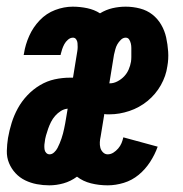

<svg xmlns="http://www.w3.org/2000/svg" viewBox="-29 -548 549 576"><path d="M119 8Q100 8 81.5 4.5Q63 1 46.5 -7Q30 -15 17.5 -28.5Q5 -42 -2 -59Q-9 -76 -8.5 -95.5Q-8 -115 -5 -134Q-1 -157 6 -179.5Q13 -202 24.5 -223Q36 -244 53 -262Q70 -280 91 -292.5Q112 -305 135 -310Q158 -315 181 -315H190L203 -395Q204 -401 204 -407Q204 -413 203.5 -419Q203 -425 199.5 -430Q196 -435 190 -435Q182 -435 175 -429Q168 -423 164 -415.5Q160 -408 157.5 -400.5Q155 -393 153 -385V-383H42L43 -388Q47 -414 58.5 -440Q70 -466 90 -487Q110 -508 136.5 -518Q163 -528 189 -528Q211 -528 232.5 -523.5Q254 -519 271 -508Q289 -519 308.5 -523.5Q328 -528 348 -528Q370 -528 391 -522.5Q412 -517 428 -504.5Q444 -492 454.5 -474Q465 -456 469.5 -435.5Q474 -415 475.5 -393Q477 -371 473 -349Q469 -320 453.5 -292.5Q438 -265 413.5 -245Q389 -225 359 -215Q329 -205 300 -205Q296 -205 292 -205Q288 -205 284 -206L273 -139Q271 -130 270.5 -121.5Q270 -113 272 -105Q274 -97 280 -91Q286 -85 294 -85Q303 -85 311 -90Q319 -95 325.5 -102.5Q332 -110 335.5 -118.5Q339 -127 341 -136L444 -108Q436 -85 421.5 -62.5Q407 -40 387 -23.5Q367 -7 342.5 0.5Q318 8 294 8Q268 8 244 2Q220 -4 202 -18Q183 -4 161.5 2Q140 8 119 8ZM301 -298Q312 -298 323.5 -304Q335 -310 343.5 -319Q352 -328 357 -339.5Q362 -351 364 -363Q365 -370 365 -377Q365 -384 365 -390.5Q365 -397 365 -404Q365 -411 363.5 -417.5Q362 -424 358.5 -429.5Q355 -435 348 -435Q340 -435 333.5 -428.5Q327 -422 323 -415Q319 -408 317 -400Q315 -392 313 -384L299 -298ZM120 -85Q127 -85 133.5 -91Q140 -97 143.5 -104Q147 -111 150 -118Q153 -125 155.5 -132.5Q158 -140 160 -147.5Q162 -155 163.5 -162.5Q165 -170 166.5 -177.5Q168 -185 169 -192L174 -222Q163 -221 153.5 -215Q144 -209 136.5 -200.5Q129 -192 124 -182Q119 -172 115.5 -162Q112 -152 109 -141.5Q106 -131 105 -120Q104 -115 104 -109Q104 -103 105 -98Q106 -93 110 -89Q114 -85 120 -85Z"/></svg>

Font: Iosevka SS18 Heavy
Style: Italic
Weight: 900
Italic angle: -9°
Monospace: yes
Designer: Belleve Invis
Foundry: Belleve Invis
Version: Version 25.1.1; ttfautohint (v1.8.4)